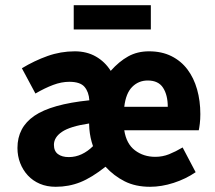

<svg xmlns="http://www.w3.org/2000/svg" viewBox="-20 -705 826 737"><path d="M194 12Q160 12 133 0.5Q106 -11 87 -31.5Q68 -52 57.5 -79Q47 -106 47 -137Q47 -216 112 -260.5Q177 -305 323 -320Q321 -352 304.5 -371.5Q288 -391 246 -391Q216 -391 184 -379Q152 -367 116 -346L64 -443Q112 -472 162.5 -490Q213 -508 267 -508Q313 -508 348 -488Q383 -468 405 -433Q437 -469 472 -488.5Q507 -508 552 -508Q601 -508 638 -489.5Q675 -471 699.5 -438.5Q724 -406 736.5 -362Q749 -318 749 -267Q749 -247 747 -230.5Q745 -214 743 -205H457Q465 -153 498 -128Q531 -103 576 -103Q604 -103 629 -113Q654 -123 681 -139L731 -44Q693 -18 646.5 -3Q600 12 556 12Q500 12 458.5 -9Q417 -30 385 -65Q332 -23 288 -5.5Q244 12 194 12ZM244 -102Q270 -102 293.5 -113Q317 -124 337 -144Q326 -175 323 -210L322 -231Q249 -220 218 -199Q187 -178 187 -149Q187 -125 202.5 -113.5Q218 -102 244 -102ZM457 -295H624Q624 -340 606 -368Q588 -396 547 -396Q512 -396 487.5 -371.5Q463 -347 457 -295ZM263 -592V-685H559V-592Z"/></svg>

Font: hySource Sans Pro
Style: Bold
Weight: 700
Designer: Paul D. Hunt
Foundry: Adobe Systems Incorporated
Version: Version 2.021;PS 2.000;hotconv 1.0.86;makeotf.lib2.5.63406